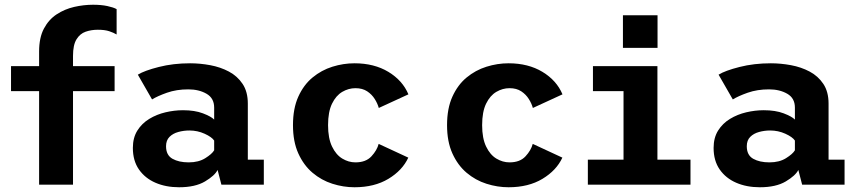

<svg xmlns="http://www.w3.org/2000/svg" viewBox="-20 -779 3615 810"><path d="M145 0V-394.5H26.5V-500H145V-562Q145 -620 165.2 -658.2Q185.5 -696.5 219 -718.5Q252.5 -740.5 292.8 -749.8Q333 -759 372.5 -759Q407 -759 432.8 -753.5Q458.5 -748 472 -740.5V-633.5Q459.5 -641 441 -647.2Q422.5 -653.5 392.5 -653.5Q365 -653.5 341.2 -645.2Q317.5 -637 302.8 -613.2Q288 -589.5 288 -543V-500H463.5V-394.5H288V0Z M735.5 11Q680 11 636 -8Q592 -27 566.2 -64Q540.5 -101 540.5 -155Q540.5 -198 559.5 -228.2Q578.5 -258.5 609.8 -277.5Q641 -296.5 678.2 -305.2Q715.5 -314 752 -314Q801.5 -314 836.2 -300.8Q871 -287.5 883.5 -274.5V-325Q883.5 -365 851.2 -383.5Q819 -402 774.5 -402Q724.5 -402 684.2 -387.8Q644 -373.5 621.5 -359.5L561.5 -464Q589 -481 650 -496.5Q711 -512 782 -512Q824 -512 867 -504Q910 -496 945.8 -477Q981.5 -458 1003.5 -425Q1025.5 -392 1025.5 -342V-105.5H1093V0H914L898 -62Q886 -38 844.8 -13.5Q803.5 11 735.5 11ZM776 -94Q818 -94 846.2 -111.8Q874.5 -129.5 883.5 -145V-186Q873.5 -201 843.2 -214.8Q813 -228.5 779 -228.5Q755 -228.5 732.2 -222.2Q709.5 -216 695 -201.5Q680.5 -187 680.5 -162Q680.5 -124.5 707.5 -109.2Q734.5 -94 776 -94Z M1475.5 11Q1428.5 11 1382.2 -3.8Q1336 -18.5 1298.5 -50.2Q1261 -82 1238.5 -131.8Q1216 -181.5 1216 -251Q1216 -321.5 1238.5 -371.2Q1261 -421 1298.5 -452Q1336 -483 1382.2 -497.5Q1428.5 -512 1475.5 -512Q1558.5 -512 1618.5 -475.8Q1678.5 -439.5 1703 -381L1578 -323.5Q1573 -342 1561 -361.2Q1549 -380.5 1529 -393.8Q1509 -407 1479.5 -407Q1450.5 -407 1424 -391.5Q1397.5 -376 1380.8 -341.8Q1364 -307.5 1364 -251Q1364 -195.5 1380.8 -160.8Q1397.5 -126 1424 -110Q1450.5 -94 1479.5 -94Q1523.5 -94 1547 -119.5Q1570.5 -145 1577.5 -172L1702.5 -114Q1677.5 -60 1618.5 -24.5Q1559.5 11 1475.5 11Z M2125.5 11Q2078.5 11 2032.2 -3.8Q1986 -18.5 1948.5 -50.2Q1911 -82 1888.5 -131.8Q1866 -181.5 1866 -251Q1866 -321.5 1888.5 -371.2Q1911 -421 1948.5 -452Q1986 -483 2032.2 -497.5Q2078.5 -512 2125.5 -512Q2208.5 -512 2268.5 -475.8Q2328.5 -439.5 2353 -381L2228 -323.5Q2223 -342 2211 -361.2Q2199 -380.5 2179 -393.8Q2159 -407 2129.5 -407Q2100.5 -407 2074 -391.5Q2047.5 -376 2030.8 -341.8Q2014 -307.5 2014 -251Q2014 -195.5 2030.8 -160.8Q2047.5 -126 2074 -110Q2100.5 -94 2129.5 -94Q2173.5 -94 2197 -119.5Q2220.5 -145 2227.5 -172L2352.5 -114Q2327.5 -60 2268.5 -24.5Q2209.5 11 2125.5 11Z M2608 -714.5H2754V-577H2608ZM2460 0V-105.5H2610.5V-394.5H2481.5V-500H2753.5V-105.5H2893V0Z M3185.5 11Q3130 11 3086 -8Q3042 -27 3016.2 -64Q2990.5 -101 2990.5 -155Q2990.5 -198 3009.5 -228.2Q3028.5 -258.5 3059.8 -277.5Q3091 -296.5 3128.2 -305.2Q3165.5 -314 3202 -314Q3251.5 -314 3286.2 -300.8Q3321 -287.5 3333.5 -274.5V-325Q3333.5 -365 3301.2 -383.5Q3269 -402 3224.5 -402Q3174.5 -402 3134.2 -387.8Q3094 -373.5 3071.5 -359.5L3011.5 -464Q3039 -481 3100 -496.5Q3161 -512 3232 -512Q3274 -512 3317 -504Q3360 -496 3395.8 -477Q3431.5 -458 3453.5 -425Q3475.5 -392 3475.5 -342V-105.5H3543V0H3364L3348 -62Q3336 -38 3294.8 -13.5Q3253.5 11 3185.5 11ZM3226 -94Q3268 -94 3296.2 -111.8Q3324.5 -129.5 3333.5 -145V-186Q3323.5 -201 3293.2 -214.8Q3263 -228.5 3229 -228.5Q3205 -228.5 3182.2 -222.2Q3159.5 -216 3145 -201.5Q3130.5 -187 3130.5 -162Q3130.5 -124.5 3157.5 -109.2Q3184.5 -94 3226 -94Z"/></svg>

Font: Trispace SemiBold
Style: Regular
Weight: 600
Designer: Tyler Finck
Foundry: Etcetera Type Company
Version: Version 1.210; ttfautohint (v1.8.3)